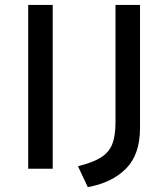

<svg xmlns="http://www.w3.org/2000/svg" viewBox="-20 -688 686 783"><path d="M195 -668V0H95V-668ZM551 -668V-166Q551 -57 493 0.5Q435 58 338 75L298 -10Q358 -25 391 -45.5Q424 -66 437.5 -99.5Q451 -133 451 -189V-668Z"/></svg>

Font: Madhuban
Style: Regular
Weight: 400
Designer: jaikishan Patel
Foundry: MagicType
Version: Version 1.000